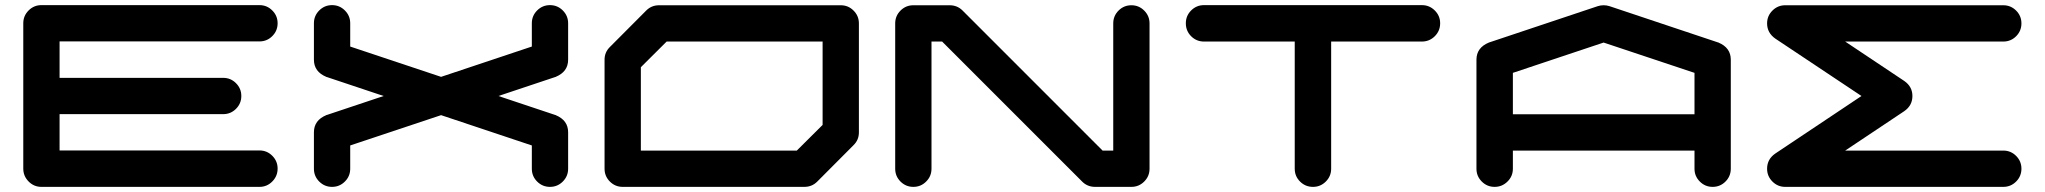

<svg xmlns="http://www.w3.org/2000/svg" viewBox="-20 -729 7977 749"><path d="M992.2 -142.1Q1021.5 -142.1 1042.2 -121.3Q1063 -100.6 1063 -71.3Q1063 -42 1042.2 -21Q1021.5 0 992.2 0H141.6Q112.3 0 91.6 -21Q70.8 -42 70.8 -71.3V-638.2Q70.8 -667.5 91.6 -688.2Q112.3 -709 141.6 -709H992.2Q1021.5 -709 1042.2 -688.2Q1063 -667.5 1063 -638.2Q1063 -608.9 1042.2 -588.1Q1021.5 -567.4 992.2 -567.4H212.4V-425.3H850.6Q879.9 -425.3 900.6 -404.5Q921.4 -383.8 921.4 -354.5Q921.4 -325.2 900.6 -304.4Q879.9 -283.7 850.6 -283.7H212.4V-142.1Z M2147.9 -428.7H2146.5L1924.3 -354.5L2146.5 -280.3H2147.9V-279.8Q2196.3 -259.8 2196.3 -212.9V-70.8Q2196.3 -41.5 2175.5 -20.8Q2154.8 0 2125.5 0Q2096.2 0 2075.4 -20.8Q2054.7 -41.5 2054.7 -70.8V-161.6L1700.7 -279.8L1346.2 -161.6V-70.8Q1346.2 -41.5 1325.4 -20.8Q1304.7 0 1275.4 0Q1246.1 0 1225.3 -20.8Q1204.6 -41.5 1204.6 -70.8V-212.9Q1204.6 -259.8 1252.9 -279.8V-280.3H1254.4L1476.6 -354.5L1254.4 -428.7H1252.9V-429.2Q1204.6 -449.2 1204.6 -496.1V-638.2Q1204.6 -667.5 1225.3 -688.2Q1246.1 -709 1275.4 -709Q1304.7 -709 1325.4 -688.2Q1346.2 -667.5 1346.2 -638.2V-547.4L1700.7 -429.2L2054.7 -547.4V-638.2Q2054.7 -667.5 2075.4 -688.2Q2096.2 -709 2125.5 -709Q2154.8 -709 2175.5 -688.2Q2196.3 -667.5 2196.3 -638.2V-496.1Q2196.3 -449.2 2147.9 -429.2Z M3189 -241.7V-566.9H2580.6L2480 -466.8V-141.6H3088.4ZM3259.8 -708.5Q3289.1 -708.5 3309.8 -687.7Q3330.6 -667 3330.6 -637.7V-212.4Q3330.6 -183.1 3309.6 -162.6L3168 -20.5Q3147.5 0 3117.7 0H2409.2Q2379.9 0 2359.1 -20.8Q2338.4 -41.5 2338.4 -70.8V-496.1Q2338.4 -525.4 2359.4 -545.9L2501 -688Q2521.5 -708.5 2550.8 -708.5Z M4464.4 -70.8Q4464.4 -41.5 4443.6 -20.8Q4422.9 0 4393.6 0H4252Q4222.2 0 4201.7 -20.5L3655.3 -566.9H3613.8V-70.8Q3613.8 -41.5 3593 -20.8Q3572.3 0 3543 0Q3513.7 0 3492.9 -20.8Q3472.2 -41.5 3472.2 -70.8V-637.7Q3472.2 -667 3492.9 -687.7Q3513.7 -708.5 3543 -708.5H3684.6Q3714.4 -708.5 3734.9 -688L4281.2 -141.6H4322.8V-637.7Q4322.8 -667 4343.5 -687.7Q4364.3 -708.5 4393.6 -708.5Q4422.9 -708.5 4443.6 -687.7Q4464.4 -667 4464.4 -637.7Z M5526.9 -709Q5556.2 -709 5577.1 -688.2Q5598.1 -667.5 5598.1 -638.2Q5598.1 -608.4 5577.1 -587.6Q5556.2 -566.9 5526.9 -566.9H5172.9V-70.8Q5172.9 -41.5 5152.1 -20.8Q5131.3 0 5102.1 0Q5072.3 0 5051.5 -20.8Q5030.8 -41.5 5030.8 -70.8V-566.9H4676.8Q4647.5 -566.9 4626.7 -587.6Q4606 -608.4 4606 -638.2Q4606 -667.5 4626.7 -688.2Q4647.5 -709 4676.8 -709Z M6590.3 -283.2V-444.8L6235.8 -563L5881.8 -444.8V-283.2ZM6731.9 -70.8Q6731.9 -41.5 6711.2 -20.8Q6690.4 0 6661.1 0Q6631.8 0 6611.1 -20.8Q6590.3 -41.5 6590.3 -70.8V-141.6H5881.8V-70.8Q5881.8 -41.5 5860.8 -20.8Q5839.8 0 5810.5 0Q5781.2 0 5760.5 -20.8Q5739.7 -41.5 5739.7 -70.8V-496.1Q5739.7 -543 5788.1 -563L5789.1 -563.5H5789.6L6213.4 -705.1Q6224.1 -708.5 6235.8 -708.5Q6247.6 -708.5 6258.3 -705.1L6682.1 -563.5H6683.1L6683.6 -563Q6731.9 -543 6731.9 -496.1Z M7794.9 -141.6Q7824.2 -141.6 7845 -120.8Q7865.7 -100.1 7865.7 -70.8Q7865.7 -41.5 7845 -20.8Q7824.2 0 7794.9 0H6944.3Q6915 0 6894.3 -20.8Q6873.5 -41.5 6873.5 -70.8Q6873.5 -107.9 6905.3 -129.9L7241.7 -354.5L6905.3 -578.6Q6873.5 -601.1 6873.5 -637.7Q6873.5 -667 6894.3 -687.7Q6915 -708.5 6944.3 -708.5H7794.9Q7824.2 -708.5 7845 -687.7Q7865.7 -667 7865.7 -637.7Q7865.7 -608.4 7845 -587.6Q7824.2 -566.9 7794.9 -566.9H7178.2L7408.7 -413.1Q7440.4 -391.1 7440.4 -354.5Q7440.4 -317.4 7408.7 -295.4L7178.2 -141.6Z"/></svg>

Font: Robtronika
Style: Regular
Weight: 400
Designer: GGBot
Version: 1.00